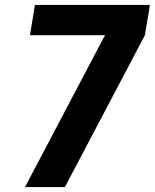

<svg xmlns="http://www.w3.org/2000/svg" viewBox="-20 -755 625 775"><path d="M81 0H242L565 -613L585 -735H121L101 -613H404L398 -602Z"/></svg>

Font: Iosevka Sparkle Heavy Oblique
Style: Regular
Weight: 900
Italic angle: -9°
Designer: Belleve Invis
Foundry: Belleve Invis
Version: Version 4.5.0; ttfautohint (v1.8.3)